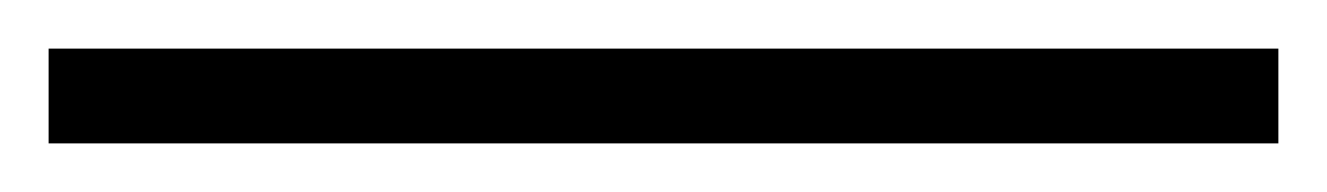

<svg xmlns="http://www.w3.org/2000/svg" viewBox="-23 -819 546 79"><path d="M503 -760H-3V-799H503Z"/></svg>

Font: Noto Sans Thaana ExtraLight
Style: Regular
Weight: 200
Designer: David Williams
Foundry: Google Inc.
Version: Version 3.001; ttfautohint (v1.8.4.7-5d5b)